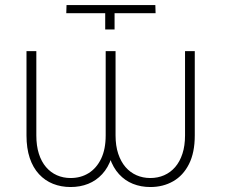

<svg xmlns="http://www.w3.org/2000/svg" viewBox="-20 -731 895 761"><path d="M397 -678.7H242.7L243.7 -710.9H595.7L596.7 -678.7H434.1V-614.3H397ZM398.9 -528.3H434.6V-194.3Q434.6 -143.1 421.6 -104.7Q408.7 -66.4 385 -40.8Q361.3 -15.1 329.6 -2.4Q297.9 10.3 259.8 10.3Q222.2 10.3 190.2 -2.4Q158.2 -15.1 134.5 -40.8Q110.8 -66.4 97.9 -104.7Q85 -143.1 85 -194.3V-528.3H124V-194.3Q124 -153.3 134 -121.8Q144 -90.3 162.4 -68.8Q180.7 -47.4 205.6 -36.4Q230.5 -25.4 259.8 -25.4Q300.3 -25.4 331.5 -44.9Q362.8 -64.5 380.9 -102.1Q398.9 -139.6 398.9 -194.3ZM713.4 -528.3H752V-194.3Q752 -126 729 -80.6Q706.1 -35.2 666.3 -12.5Q626.5 10.3 575.7 10.3Q538.6 10.3 506.8 -2.4Q475.1 -15.1 451.7 -40.8Q428.2 -66.4 415.3 -104.7Q402.3 -143.1 402.3 -194.3V-528.3H438V-194.3Q438 -153.3 448.5 -121.8Q459 -90.3 477.5 -68.8Q496.1 -47.4 521.2 -36.4Q546.4 -25.4 575.7 -25.4Q605.5 -25.4 630.6 -36.4Q655.8 -47.4 674.3 -68.8Q692.9 -90.3 703.1 -121.8Q713.4 -153.3 713.4 -194.3Z"/></svg>

Font: Roboto ExtraLight
Style: Regular
Weight: 250
Designer: Christian Robertson
Foundry: Google
Version: Version 3.009; 2024